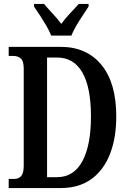

<svg xmlns="http://www.w3.org/2000/svg" viewBox="-20 -951 652 971"><path d="M24 0V-46H52Q74 -46 87 -60.5Q100 -75 100 -113V-604Q100 -642 85.5 -655Q71 -668 48 -668H24V-714H287Q418 -714 493 -623Q568 -532 568 -362Q568 -253 536 -171.5Q504 -90 441.5 -45Q379 0 287 0ZM268 -55Q353 -55 396.5 -135.5Q440 -216 440 -362Q440 -509 396.5 -584.5Q353 -660 269 -660H218V-55ZM239 -771Q230 -794 214.5 -820.5Q199 -847 182 -873Q165 -899 152 -918V-931H203Q221 -909 246 -882.5Q271 -856 290 -830Q308 -856 333.5 -882.5Q359 -909 378 -931H428V-918Q416 -899 398.5 -873Q381 -847 365.5 -820.5Q350 -794 341 -771Z"/></svg>

Font: Noto Serif Bengali ExtraCondensed SemiBold
Style: Regular
Weight: 600
Width: 2
Designer: Juan Bruce, Universal Thirst, Indian Type Foundry and the Monotype Design Team.
Foundry: Monotype Imaging Inc.
Version: Version 2.003; ttfautohint (v1.8.4.7-5d5b)